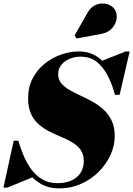

<svg xmlns="http://www.w3.org/2000/svg" viewBox="-56 -1051 754 1086"><path d="M278.5 14.5Q220 14.5 176.5 -10.2Q133 -35 102.8 -75.2Q72.5 -115.5 52.8 -162.8Q33 -210 21.5 -255H47.5Q58.5 -217.5 75.5 -175.8Q92.5 -134 118 -97.5Q143.5 -61 180.5 -38Q217.5 -15 268 -15Q316 -15 349.5 -30.8Q383 -46.5 400.5 -74.8Q418 -103 418 -139Q418 -177 401 -201.8Q384 -226.5 355.8 -243.8Q327.5 -261 294 -275Q260.5 -289 227 -305.5Q193.5 -322 165.2 -345.8Q137 -369.5 120 -405.5Q103 -441.5 103 -495Q103 -559 129 -608.2Q155 -657.5 197.2 -691.2Q239.5 -725 290 -742.5Q340.5 -760 389.5 -760Q453.5 -760 499.8 -726Q546 -692 575.8 -636Q605.5 -580 620.5 -514.5H594.5Q579 -572.5 554 -621.8Q529 -671 491.5 -700.8Q454 -730.5 400 -730.5Q367 -730.5 338 -718.5Q309 -706.5 291 -684Q273 -661.5 273 -631Q273 -601.5 290.2 -580.5Q307.5 -559.5 336 -542.8Q364.5 -526 398.8 -510.5Q433 -495 467.2 -476Q501.5 -457 530 -431Q558.5 -405 575.8 -368.2Q593 -331.5 593 -280.5Q593 -228 569.5 -175.8Q546 -123.5 503.5 -80.5Q461 -37.5 403.5 -11.5Q346 14.5 278.5 14.5ZM-36.5 10 21.5 -255H47.5L69.5 -158.5Q84.5 -124.5 98.8 -98.2Q113 -72 130 -49L-14 10ZM594.5 -514.5 579 -591Q566 -619.5 552.2 -645.5Q538.5 -671.5 517 -705.5L655 -760H677.5L620.5 -514.5ZM377.5 -833.5 366 -850.5 438.5 -978Q454 -1005.5 475.5 -1018Q497 -1030.5 519.8 -1031.2Q542.5 -1032 561.5 -1023.5Q580.5 -1015 591 -1000.5Q607.5 -976.5 603.8 -946.2Q600 -916 577.8 -891.2Q555.5 -866.5 516 -859Z"/></svg>

Font: Bodoni Moda 9pt Black
Style: Italic
Weight: 900
Italic angle: -13°
Designer: Owen Earl
Foundry: indestructible type
Version: Version 2.004